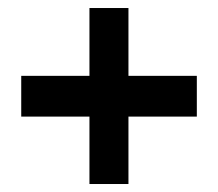

<svg xmlns="http://www.w3.org/2000/svg" viewBox="-20 -567 546 481"><path d="M473.1 -377V-274.9H301.8V-106H204.1V-274.9H33.2V-377H204.1V-546.9H301.8V-377Z"/></svg>

Font: Montserrat arm SemiBold
Style: Regular
Weight: 600
Designer: Julieta Ulanovsky
Foundry: Julieta Ulanovsky
Version: Version 6.000;PS 006.000;hotconv 1.0.88;makeotf.lib2.5.64775